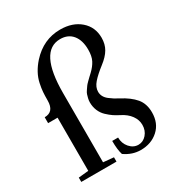

<svg xmlns="http://www.w3.org/2000/svg" viewBox="-173 -846 917 978"><g transform="rotate(-30 285.0 -357.5)"><path d="M27.8 0V-25.4L86.9 -31.2V-343.8H31.2V-378.4Q86.9 -378.4 86.9 -444.8Q86.9 -474.1 88.4 -493.9Q89.8 -513.7 95.7 -542Q101.6 -570.3 116 -596.9Q130.4 -623.5 152.8 -648.4Q223.6 -726.1 321.8 -726.1Q394.5 -726.1 439.7 -686.8Q484.9 -647.5 484.9 -584.5Q484.9 -546.9 468.3 -518.6Q451.7 -490.2 416 -462.9Q375 -431.2 353.3 -406.2Q331.5 -381.3 331.5 -354.5Q331.5 -339.4 338.6 -326.2Q345.7 -313 359.9 -302.2Q374 -291.5 383.8 -285.4Q393.6 -279.3 410.2 -270.5Q461.9 -243.7 489.5 -210.9Q517.1 -178.2 517.1 -127Q517.1 -63.5 475.8 -26.1Q434.6 11.2 372.6 11.2Q322.8 11.2 278.3 -20Q268.6 -49.8 268.6 -102.1H303.2Q303.2 -67.4 324.7 -42.7Q346.2 -18.1 375.5 -18.1Q403.3 -18.1 423.1 -40.8Q442.9 -63.5 442.9 -96.7Q442.9 -126 424.1 -151.9Q405.3 -177.7 371.1 -194.8Q351.6 -204.6 336.4 -214.8Q321.3 -225.1 304.2 -241.2Q287.1 -257.3 277.6 -279.8Q268.1 -302.2 268.1 -328.6Q268.1 -340.3 271 -352.1Q273.9 -363.8 276.6 -372.3Q279.3 -380.9 287.4 -392.3Q295.4 -403.8 299.1 -409.2Q302.7 -414.6 314.7 -426.5Q326.7 -438.5 329.8 -441.2Q333 -443.8 346.7 -457Q370.6 -479.5 383.1 -503.7Q395.5 -527.8 395.5 -566.4Q395.5 -621.1 369.9 -652.6Q344.2 -684.1 297.9 -684.1Q173.8 -684.1 173.8 -438.5V-31.2L234.9 -25.4V0Z"/></g></svg>

Font: Elstob 18pt Medium
Style: Regular
Weight: 500
Designer: Peter S. Baker
Version: Version 1.015